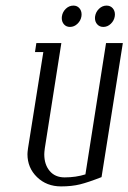

<svg xmlns="http://www.w3.org/2000/svg" viewBox="-20 -666 459 686"><path d="M78.1 -115.2Q78.1 -121.6 80.1 -136.2L134.8 -480H105L109.9 -512.2H199.2L140.1 -136.2Q138.2 -121.6 138.2 -114.7Q138.2 -78.1 157.5 -55.2Q176.8 -32.2 210.9 -32.2Q251 -32.2 285.2 -43L358.9 -512.2H418.9L342.8 -33.2Q295.4 -14.6 265.9 -7.3Q236.3 0 198.2 0Q146.5 0 112.3 -33.2Q78.1 -66.4 78.1 -115.2ZM200.7 -601.6Q200.7 -606 201.2 -607.9Q203.6 -623.5 215.3 -634.8Q227.1 -646 242.2 -646Q255.4 -646 263.4 -637Q271.5 -627.9 271.5 -614.3Q271.5 -609.9 271 -607.9Q268.6 -592.3 256.8 -581.1Q245.1 -569.8 230 -569.8Q216.8 -569.8 208.7 -578.9Q200.7 -587.9 200.7 -601.6ZM319.3 -601.6Q319.3 -606 319.8 -607.9Q322.3 -623.5 334 -634.8Q345.7 -646 360.8 -646Q374 -646 382.3 -637Q390.6 -627.9 390.6 -614.3Q390.6 -609.9 390.1 -607.9Q387.7 -592.3 376 -581.1Q364.3 -569.8 349.1 -569.8Q335.9 -569.8 327.6 -578.9Q319.3 -587.9 319.3 -601.6Z"/></svg>

Font: Gawaa
Style: Italic
Weight: 400
Designer: T. Christopher White
Version: Version 1.0